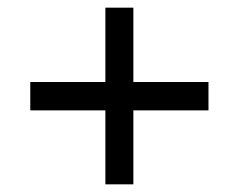

<svg xmlns="http://www.w3.org/2000/svg" viewBox="-20 -481 615 501"><path d="M524 -193H328V0H255V-193H59V-267H255V-461H328V-267H524Z"/></svg>

Font: Ysabeau Semibold
Style: Italic
Weight: 600
Italic angle: -12°
Designer: Christian Thalmann (Catharsis Fonts)
Version: Version 0.003